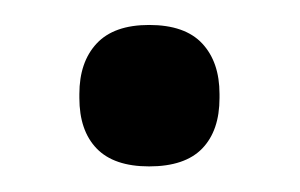

<svg xmlns="http://www.w3.org/2000/svg" viewBox="-20 -340 234 150"><path d="M96.5 -210Q69 -210 55.5 -224Q42 -238 42 -263.5V-266.5Q42 -291.5 55.5 -306Q69 -320.5 96.5 -320.5Q124.5 -320.5 138 -306Q151.5 -291.5 151.5 -266.5V-263.5Q151.5 -238 138 -224Q124.5 -210 96.5 -210Z"/></svg>

Font: Anek Tamil Medium Medium
Style: Regular
Weight: 500
Version: Version 1.003